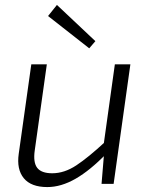

<svg xmlns="http://www.w3.org/2000/svg" viewBox="-20 -746 605 779"><path d="M170 -485 121 -136Q114 -87 131 -65Q148 -43 192 -43Q241 -43 289.5 -75Q338 -107 406 -170L411 -122Q346 -55 287 -21Q228 13 172 13Q106 13 76.5 -23Q47 -59 56 -122L107 -485ZM509 -485 441 0H392L403 -133L399 -148L446 -485ZM211 -726 367 -579 342 -550 175 -681Z"/></svg>

Font: Exo 2 Light
Style: Italic
Weight: 300
Italic angle: -8°
Designer: Natanael Gama
Foundry: Natanael Gama
Version: Version 2.010